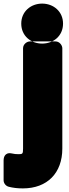

<svg xmlns="http://www.w3.org/2000/svg" viewBox="-104 -796 383 1066"><path d="M-2 60C-15 60 -26 59 -38 56C-80 47 -84 83 -84 93V205C-84 221 -72 237 -55 241C-32 247 -6 250 23 250C159 250 242 164 242 29V-528C242 -544 227 -566 204 -566H62C46 -566 24 -551 24 -528V29C24 59 21 60 -2 60ZM130 -554C68 -554 14 -596 14 -665C14 -732 67 -776 130 -776C193 -776 246 -732 246 -665C246 -596 192 -554 130 -554Z"/></svg>

Font: Asimov Print
Style: E
Weight: 500
Designer: Google
Version: Version 2.000980; 2014